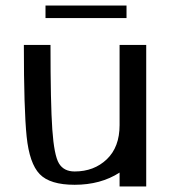

<svg xmlns="http://www.w3.org/2000/svg" viewBox="-20 -672 613 692"><path d="M411 -510V-221Q411 -142 365 -98Q319 -54 249 -54Q210 -54 192.5 -83Q175 -112 168.5 -205.5Q162 -299 162 -510H66Q66 -277 76 -180Q86 -83 123 -44.5Q160 -6 249 -6Q343 -6 411 -50V0H507V-510ZM144 -652V-607H436V-652Z"/></svg>

Font: LXGW Marker Gothic
Style: Regular
Weight: 400
Version: Version 1.001